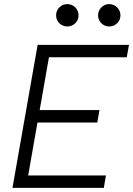

<svg xmlns="http://www.w3.org/2000/svg" viewBox="-20 -911 645 931"><path d="M40.5 0 151.9 -633.3 162.6 -693.4H605.5L594.7 -633.3H217.3L172.4 -377.4H462.4L451.7 -316.9H161.6L116.7 -60.1H493.7L483.4 0ZM306.2 -782.7Q283.7 -782.7 267.8 -798.3Q252 -814 252 -836.4Q252 -859.4 267.8 -875.2Q283.7 -891.1 306.2 -891.1Q329.1 -891.1 345 -875.2Q360.8 -859.4 360.8 -836.4Q360.8 -814 345 -798.3Q329.1 -782.7 306.2 -782.7ZM509.8 -782.7Q487.3 -782.7 471.4 -798.3Q455.6 -814 455.6 -836.4Q455.6 -859.4 471.4 -875.2Q487.3 -891.1 509.8 -891.1Q532.2 -891.1 548.1 -875.2Q564 -859.4 564 -836.4Q564 -814 548.1 -798.3Q532.2 -782.7 509.8 -782.7Z"/></svg>

Font: Cascadia Mono Light
Style: Italic
Weight: 300
Italic angle: -10°
Monospace: yes
Designer: Aaron Bell
Foundry: Saja Typeworks
Version: Version 2404.023; ttfautohint (v1.8.4)